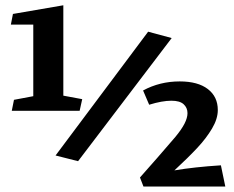

<svg xmlns="http://www.w3.org/2000/svg" viewBox="-20 -704 884 724"><path d="M105.5 -341.3V-611.3H21L28.8 -651.4L218.8 -684.1V-343.3L290 -330.1L280.3 -286.1H24.4L32.7 -327.6ZM189.5 -117.7 538.6 -584.5 627.4 -560.5 274.4 -96.2ZM813 -80.6 829.6 -0.5H521L507.8 -34.7Q532.2 -62 573.2 -108.9Q614.3 -155.8 641.1 -187.5Q664.6 -215.8 675.8 -237.8Q687 -259.8 687 -277.3Q687 -297.4 672.6 -310.8Q658.2 -324.2 626.5 -324.2Q591.3 -324.2 542.5 -309.1L519.5 -362.8Q582.5 -397 657.7 -397Q726.1 -397 763.7 -368.2Q801.3 -339.4 801.3 -289.1Q801.3 -255.9 779.5 -219.2Q757.8 -182.6 724.1 -146.5Q690.4 -110.4 637.7 -61.5Q712.4 -74.2 813 -80.6Z"/></svg>

Font: Vesper Libre
Style: Bold
Weight: 700
Designer: Robert Keller & Kimya Gandhi
Foundry: Mota Italic
Version: Version 1.058